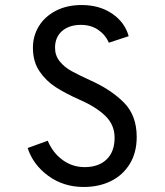

<svg xmlns="http://www.w3.org/2000/svg" viewBox="-20 -732 656 764"><path d="M90 -143 170 -172Q190 -124 229 -95.5Q268 -67 317 -67Q372 -67 404 -97.5Q436 -128 436 -184Q436 -236 398 -272Q360 -308 295 -336Q241 -360 202 -385Q163 -410 137 -448.5Q111 -487 111 -542Q111 -589 134.5 -627.5Q158 -666 202 -689Q246 -712 305 -712Q376 -712 426.5 -677.5Q477 -643 492 -588L413 -562Q400 -593 371 -613Q342 -633 302 -633Q255 -633 227 -608.5Q199 -584 199 -542Q199 -511 217.5 -488Q236 -465 264 -449.5Q292 -434 338 -413Q421 -376 472.5 -324.5Q524 -273 524 -187Q524 -125 496.5 -80Q469 -35 421.5 -11.5Q374 12 313 12Q233 12 172.5 -32Q112 -76 90 -143Z"/></svg>

Font: Overpass Mono
Style: Regular
Weight: 400
Monospace: yes
Designer: Delve Withrington, Dave Bailey
Foundry: Delve Fonts
Version: Version 1.000;DELV;Overpass